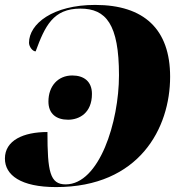

<svg xmlns="http://www.w3.org/2000/svg" viewBox="-22 -744 740 781"><path d="M365 -724C193 -724 96 -647 96 -570C96 -555 110 -535 123 -535C161 -638 194 -709 305 -709C409 -709 462 -646 462 -438C462 -248 382 6 245 6C181 6 171 -46 171 -207C73 -207 -2 -173 -2 -99C-2 -32 62 17 206 17C545 17 670 -223 670 -432C670 -625 564 -724 365 -724ZM255 -257C300 -257 352 -284 352 -362C352 -413 319 -437 272 -437C214 -437 175 -394 175 -331C175 -281 207 -257 255 -257Z"/></svg>

Font: Noto Serif Display Black
Style: Italic
Weight: 900
Italic angle: -12°
Designer: Monotype Design Team
Foundry: Monotype Imaging Inc.
Version: Version 2.009